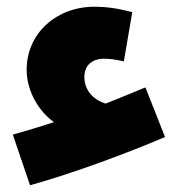

<svg xmlns="http://www.w3.org/2000/svg" viewBox="-20 -609 544 569"><path d="M69 -60C192 -94 352 -153 469 -203L411 -350C370 -333 331 -317 293 -302C249 -316 230 -348 230 -381C230 -416 254 -435 288 -435C303 -435 323 -433 347 -427L372 -573C333 -583 301 -589 259 -589C148 -589 59 -511 59 -402C59 -338 96 -278 140 -247C97 -233 57 -221 18 -210Z"/></svg>

Font: Noto Sans Arabic SemCond Blk
Style: Regular
Weight: 900
Width: 4
Designer: Monotype Design Team, Nadine Chahine, Nizar Qandah and Khaled Hosny
Foundry: Monotype Imaging Inc.
Version: Version 2.012